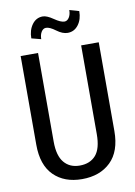

<svg xmlns="http://www.w3.org/2000/svg" viewBox="-99 -976 741 1050"><g transform="rotate(-10 271.5 -451.5)"><path d="M489.3 -710.9V-218.3Q489.3 -105.5 429.7 -47.6Q370.1 10.3 270.5 10.3Q172.4 10.3 114 -47.6Q55.7 -105.5 55.7 -218.3V-710.9H152.3V-218.3Q152.3 -140.6 183.8 -102.8Q215.3 -64.9 270.5 -64.9Q328.1 -64.9 359.9 -101.3Q391.6 -137.7 391.6 -218.3V-710.9ZM414.1 -897.5Q414.1 -851.6 391.1 -821.3Q368.2 -791 331.5 -791Q303.2 -791 271.2 -814.9Q239.3 -838.9 218.8 -838.9Q203.1 -838.9 192.9 -822.8Q182.6 -806.6 182.6 -782.2L129.9 -795.9Q129.9 -841.3 152.6 -872.3Q175.3 -903.3 211.9 -903.3Q234.4 -903.3 269.3 -879.2Q304.2 -855 324.7 -855Q340.3 -855 350.8 -871.3Q361.3 -887.7 361.3 -912.6Z"/></g></svg>

Font: Franco
Style: Regular
Weight: 400
Designer: Google
Version: Version 1.200311; 2013